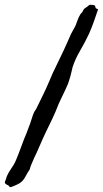

<svg xmlns="http://www.w3.org/2000/svg" viewBox="-40 -762 426 795"><path d="M366.2 -723.6Q358.4 -700.2 349.1 -673.8Q339.8 -647.5 328.1 -621.1Q311.5 -585.9 291.5 -551.8Q271.5 -517.6 260.7 -484.4Q258.8 -474.6 256.3 -465.8Q253.9 -457 252 -448.2Q247.1 -432.6 245.6 -426.8Q244.1 -420.9 241.2 -414.1Q229.5 -386.7 215.3 -358.4Q201.2 -330.1 190.4 -300.8Q177.7 -271.5 163.6 -243.2Q149.4 -214.8 136.7 -186.5Q127.9 -167 119.6 -147.5Q111.3 -127.9 102.5 -110.4Q96.7 -96.7 91.3 -84.5Q85.9 -72.3 83 -60.5Q73.2 -45.9 64.5 -29.3Q55.7 -12.7 42 -3.9Q34.2 1 22.5 5.9Q17.6 7.8 10.7 10.7Q3.9 13.7 1 12.7Q-4.9 4.9 -7.8 4.4Q-10.7 3.9 -12.7 2Q-19.5 -2 -20 -5.4Q-20.5 -8.8 -15.6 -19.5Q-13.7 -24.4 -12.7 -28.8Q-11.7 -33.2 -9.8 -36.1Q-4.9 -46.9 2 -57.1Q8.8 -67.4 15.6 -78.1Q22.5 -88.9 27.3 -101.6Q32.2 -114.3 37.1 -126Q44.9 -145.5 51.8 -165Q58.6 -184.6 68.4 -207Q72.3 -217.8 76.7 -229Q81.1 -240.2 85 -251Q88.9 -261.7 92.3 -273.4Q95.7 -285.2 100.6 -295.9Q102.5 -300.8 106.9 -306.6Q111.3 -312.5 114.3 -320.3Q123 -336.9 132.3 -356.9Q141.6 -377 149.4 -392.6Q157.2 -409.2 164.1 -425.8Q170.9 -442.4 178.7 -460Q193.4 -491.2 209.5 -523.9Q225.6 -556.6 239.3 -587.9Q243.2 -595.7 246.6 -604.5Q250 -613.3 253.9 -621.1Q258.8 -629.9 263.2 -638.2Q267.6 -646.5 272.5 -655.3Q277.3 -667 281.2 -678.7Q285.2 -690.4 293 -703.1Q293.9 -705.1 296.4 -707Q298.8 -709 300.8 -711.9Q302.7 -715.8 304.7 -719.7Q306.6 -723.6 308.6 -725.6Q310.5 -727.5 314 -729.5Q317.4 -731.4 321.3 -734.4Q326.2 -738.3 328.1 -740.2Q330.1 -742.2 335 -742.2Q344.7 -742.2 350.6 -740.2Q354.5 -738.3 354.5 -734.9Q354.5 -731.4 357.4 -727.5Z"/></svg>

Font: Seaweed Script
Style: Regular
Weight: 400
Designer: Squid
Foundry: Font Diner, Inc DBA Neapolitan
Version: Version 1.000